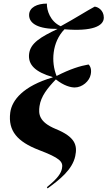

<svg xmlns="http://www.w3.org/2000/svg" viewBox="-20 -826 598 1069"><path d="M245 223C311 175 383 119 399 43C412 -18 398 -64 290 -108C196 -147 194 -192 200 -235C208 -290 244 -335 291 -384C336 -348 374 -339 396 -339C438 -339 478 -374 485 -411C491 -439 483 -458 473 -467C427 -459 371 -442 295 -403C279 -443 273 -489 279 -534C285 -582 305 -628 339 -663C494 -650 558 -681 558 -728C558 -769 525 -788 507 -789C460 -764 404 -727 318 -680C259 -707 240 -769 241 -806C187 -806 142 -785 142 -742C142 -694 195 -664 301 -665C206 -620 149 -586 142 -526C135 -465 177 -425 273 -397V-395C110 -347 46 -269 37 -199C24 -97 77 -37 196 9C314 54 333 74 325 112C320 138 303 166 241 216Z"/></svg>

Font: Noto Serif Display
Style: Bold Italic
Weight: 700
Italic angle: -12°
Designer: Monotype Design Team
Foundry: Monotype Imaging Inc.
Version: Version 2.009